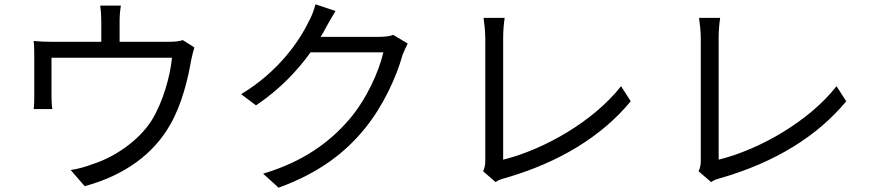

<svg xmlns="http://www.w3.org/2000/svg" viewBox="-20 -827 4040 891"><path d="M828 -641C815 -636 796 -633 759 -633H535V-726C535 -747 536 -770 541 -801H445C449 -770 450 -747 450 -726V-633H229C194 -633 165 -634 136 -637C139 -614 139 -581 139 -560V-384C139 -365 139 -338 136 -321H223C220 -336 219 -361 219 -380V-559H778C770 -473 736 -352 683 -267C622 -172 511 -98 412 -66C380 -54 343 -43 308 -38L373 37C561 -14 693 -114 769 -247C825 -343 853 -466 867 -547C871 -566 877 -592 882 -607Z M1805 -665C1789 -659 1767 -656 1740 -656H1468C1477 -670 1485 -684 1492 -698C1503 -717 1520 -749 1537 -776L1444 -807C1437 -780 1424 -745 1413 -728C1370 -637 1272 -494 1099 -390L1168 -338C1277 -411 1361 -500 1421 -584H1759C1738 -493 1680 -365 1600 -272C1508 -165 1385 -76 1201 -21L1273 44C1461 -25 1580 -117 1671 -228C1759 -335 1821 -473 1848 -572C1855 -588 1864 -610 1872 -625Z M2280 18C2295 7 2311 3 2322 0C2577 -73 2774 -196 2907 -357L2862 -427C2736 -266 2508 -134 2315 -86V-653C2315 -682 2318 -719 2322 -744H2224C2227 -725 2232 -679 2232 -653V-81C2232 -61 2229 -48 2222 -32Z M3280 18C3295 7 3311 3 3322 0C3577 -73 3774 -196 3907 -357L3862 -427C3736 -266 3508 -134 3315 -86V-653C3315 -682 3318 -719 3322 -744H3224C3227 -725 3232 -679 3232 -653V-81C3232 -61 3229 -48 3222 -32Z"/></svg>

Font: Spoqa Han Sans Neo Regular
Style: Regular
Weight: 400
Designer: [Spoqa Han Sans Neo] Dong-huui Kim  Younghwa Kang  Yujin Lee  [Noto Sans] Ryoko NISHIZUKA  (kana & ideographs); Paul D. 
Foundry: Spoqa (http://www.spoqa-han-sans.com)
Version: Version 1.000